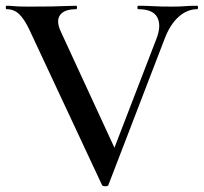

<svg xmlns="http://www.w3.org/2000/svg" viewBox="-20 -645 709 668"><path d="M666 -625Q669 -625 669 -619Q669 -613 666 -613Q631 -613 601 -586Q571 -559 552 -508L357 -1Q356 3 346.5 3Q337 3 335 -1L82 -542Q65 -578 47 -595.5Q29 -613 3 -613Q0 -613 0 -619Q0 -625 3 -625Q16 -625 24.5 -624Q33 -623 45.5 -622.5Q58 -622 79 -622Q127 -622 157.5 -622.5Q188 -623 208.5 -624Q229 -625 245 -625Q248 -625 248 -619Q248 -613 245 -613Q203 -613 188.5 -592Q174 -571 193 -532L386 -114L345 -45L525 -512Q542 -557 527 -585Q512 -613 461 -613Q458 -613 458 -619Q458 -625 461 -625Q488 -625 513 -623.5Q538 -622 578 -622Q606 -622 623.5 -623.5Q641 -625 666 -625Z"/></svg>

Font: Cormorant SemiBold
Style: Regular
Weight: 600
Designer: Christian Thalmann (Catharsis Fonts)
Foundry: Catharsis Fonts
Version: Version 4.000